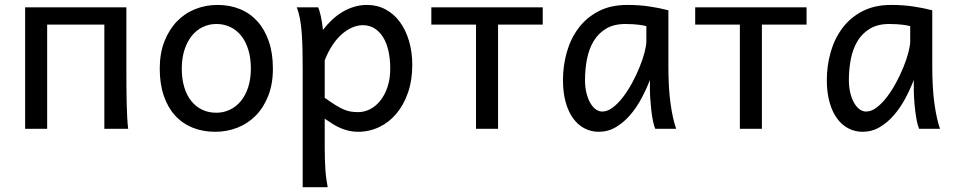

<svg xmlns="http://www.w3.org/2000/svg" viewBox="-20 -528 3919 787"><path d="M498 -239.3Q498 -203.6 498.3 -168.9Q498.5 -134.3 499.3 -103Q500 -71.8 501.5 -45.4Q502.9 -19 505.4 0H407.7V-427.2H173.3V0H83V-498H498Z M725.1 -246.6Q725.1 -204.1 735.4 -170.4Q745.6 -136.7 764.4 -113.5Q783.2 -90.3 809.1 -78.1Q835 -65.9 866.7 -65.9Q896 -65.9 921.9 -78.1Q947.8 -90.3 967 -113.5Q986.3 -136.7 997.3 -170.4Q1008.3 -204.1 1008.3 -246.6Q1008.3 -289.6 998 -323.5Q987.8 -357.4 969 -381.1Q950.2 -404.8 924.1 -417.2Q897.9 -429.7 866.7 -429.7Q836.9 -429.7 811 -417.2Q785.2 -404.8 766.1 -381.1Q747.1 -357.4 736.1 -323.5Q725.1 -289.6 725.1 -246.6ZM634.8 -246.6Q634.8 -309.6 653.8 -358.2Q672.9 -406.7 705.1 -440.2Q737.3 -473.6 780.3 -490.7Q823.2 -507.8 871.6 -507.8Q921.9 -507.8 963.6 -490.7Q1005.4 -473.6 1035.4 -440.2Q1065.4 -406.7 1082 -358.2Q1098.6 -309.6 1098.6 -246.6Q1098.6 -183.6 1079.6 -135.3Q1060.5 -86.9 1028.3 -54.2Q996.1 -21.5 953.1 -4.6Q910.2 12.2 861.8 12.2Q811.5 12.2 769.8 -4.6Q728 -21.5 698 -54.2Q668 -86.9 651.4 -135.3Q634.8 -183.6 634.8 -246.6Z M1311 -127Q1335.9 -109.4 1354.2 -97.9Q1372.6 -86.4 1387.7 -79.8Q1402.8 -73.2 1416.7 -70.8Q1430.7 -68.4 1447.8 -68.4Q1473.6 -68.4 1497.3 -80.6Q1521 -92.8 1539.3 -116Q1557.6 -139.2 1568.6 -172.1Q1579.6 -205.1 1579.6 -246.6Q1579.6 -287.1 1572 -320.1Q1564.5 -353 1549.8 -376.2Q1535.2 -399.4 1514.4 -412.1Q1493.7 -424.8 1467.3 -424.8Q1446.3 -424.8 1424.3 -415.5Q1402.3 -406.2 1381.6 -388.2Q1360.8 -370.1 1342.8 -343Q1324.7 -315.9 1311 -280.8ZM1220.7 -236.8Q1220.7 -282.2 1220 -321Q1219.2 -359.9 1216.8 -392.3Q1214.4 -424.8 1209.5 -451.2Q1204.6 -477.5 1196.3 -498H1284.2Q1289.6 -485.4 1294.9 -462.2Q1300.3 -439 1303.7 -405.3Q1320.8 -427.7 1341.1 -446.8Q1361.3 -465.8 1384 -479.2Q1406.7 -492.7 1431.9 -500.2Q1457 -507.8 1484.4 -507.8Q1525.9 -507.8 1560.3 -489.5Q1594.7 -471.2 1618.9 -438.2Q1643.1 -405.3 1656.5 -360.1Q1669.9 -314.9 1669.9 -261.2Q1669.9 -198.7 1652.3 -148.2Q1634.8 -97.7 1604.7 -62Q1574.7 -26.4 1534.2 -7.1Q1493.7 12.2 1447.8 12.2Q1428.2 12.2 1410.9 8.3Q1393.6 4.4 1377.2 -2.4Q1360.8 -9.3 1344.7 -19.3Q1328.6 -29.3 1311 -41.5V73.2Q1311 102.5 1311.8 126.2Q1312.5 149.9 1314 169.9Q1315.4 189.9 1317.9 206.8Q1320.3 223.6 1323.2 239.3H1220.7Z M2204.6 -427.2H2021.5V0H1931.2V-427.2H1748V-498H2204.6Z M2629.4 -420.9Q2623.5 -422.4 2616.2 -423.8Q2608.9 -425.3 2598.9 -426.5Q2588.9 -427.7 2575.4 -428.7Q2562 -429.7 2543.9 -429.7Q2496.1 -429.7 2464.1 -410.4Q2432.1 -391.1 2413.1 -359.1Q2394 -327.1 2386 -285.6Q2377.9 -244.1 2377.9 -200.2Q2377.9 -171.9 2383.5 -148.2Q2389.2 -124.5 2398.9 -107.2Q2408.7 -89.8 2421.4 -80.3Q2434.1 -70.8 2448.7 -70.8Q2470.2 -70.8 2491.9 -87.4Q2513.7 -104 2533.7 -130.1Q2553.7 -156.2 2571.3 -188.7Q2588.9 -221.2 2601.8 -253.2Q2614.7 -285.2 2622.1 -313.5Q2629.4 -341.8 2629.4 -358.9ZM2666 0Q2660.6 -11.7 2656.5 -32.2Q2652.3 -52.7 2649.7 -75.9Q2647 -99.1 2645.5 -122.1Q2644 -145 2644 -161.1V-200.2Q2629.4 -162.1 2609.1 -124.3Q2588.9 -86.4 2562.7 -56.2Q2536.6 -25.9 2504.4 -6.8Q2472.2 12.2 2434.1 12.2Q2403.3 12.2 2376.5 -1.5Q2349.6 -15.1 2329.8 -42Q2310.1 -68.8 2298.8 -108.6Q2287.6 -148.4 2287.6 -200.2Q2287.6 -258.3 2303.2 -313.7Q2318.8 -369.1 2351.1 -412.4Q2383.3 -455.6 2433.1 -481.7Q2482.9 -507.8 2551.3 -507.8Q2598.6 -507.8 2640.6 -501.7Q2682.6 -495.6 2719.7 -485.8V-258.8Q2719.7 -166.5 2728.5 -103.8Q2737.3 -41 2751.5 0Z M3286.1 -427.2H3103V0H3012.7V-427.2H2829.6V-498H3286.1Z M3710.9 -420.9Q3705.1 -422.4 3697.8 -423.8Q3690.4 -425.3 3680.4 -426.5Q3670.4 -427.7 3657 -428.7Q3643.6 -429.7 3625.5 -429.7Q3577.6 -429.7 3545.7 -410.4Q3513.7 -391.1 3494.6 -359.1Q3475.6 -327.1 3467.5 -285.6Q3459.5 -244.1 3459.5 -200.2Q3459.5 -171.9 3465.1 -148.2Q3470.7 -124.5 3480.5 -107.2Q3490.2 -89.8 3502.9 -80.3Q3515.6 -70.8 3530.3 -70.8Q3551.8 -70.8 3573.5 -87.4Q3595.2 -104 3615.2 -130.1Q3635.3 -156.2 3652.8 -188.7Q3670.4 -221.2 3683.3 -253.2Q3696.3 -285.2 3703.6 -313.5Q3710.9 -341.8 3710.9 -358.9ZM3747.6 0Q3742.2 -11.7 3738 -32.2Q3733.9 -52.7 3731.2 -75.9Q3728.5 -99.1 3727.1 -122.1Q3725.6 -145 3725.6 -161.1V-200.2Q3710.9 -162.1 3690.7 -124.3Q3670.4 -86.4 3644.3 -56.2Q3618.2 -25.9 3585.9 -6.8Q3553.7 12.2 3515.6 12.2Q3484.9 12.2 3458 -1.5Q3431.2 -15.1 3411.4 -42Q3391.6 -68.8 3380.4 -108.6Q3369.1 -148.4 3369.1 -200.2Q3369.1 -258.3 3384.8 -313.7Q3400.4 -369.1 3432.6 -412.4Q3464.8 -455.6 3514.6 -481.7Q3564.5 -507.8 3632.8 -507.8Q3680.2 -507.8 3722.2 -501.7Q3764.2 -495.6 3801.3 -485.8V-258.8Q3801.3 -166.5 3810.1 -103.8Q3818.8 -41 3833 0Z"/></svg>

Font: Andika Cyr
Style: Regular
Weight: 400
Designer: Victor Gaultney, Annie Olsen, Julie Remington, Don Collingsworth, Eric Hays, Becca Hirsbrunner
Foundry: SIL International
Version: Version 5.000